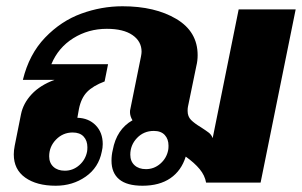

<svg xmlns="http://www.w3.org/2000/svg" viewBox="-20 -583 964 613"><path d="M924 -553 812 0H638Q634 -23 617.5 -43Q601 -63 573 -83Q559 -38 524 -14Q489 10 435 10Q385 10 360.5 -10.5Q336 -31 336 -70Q336 -88 340 -104Q352 -170 403 -199Q395 -212 395 -225Q395 -231 396 -234L430 -402Q432 -412 432 -418Q432 -451 403 -471Q374 -491 321 -491Q262 -491 214 -461Q166 -431 144 -378H325L314 -323Q277 -309 258 -289.5Q239 -270 232 -235L227 -207Q263 -206 285.5 -183Q308 -160 308 -123Q308 -111 305 -99Q295 -48 253.5 -19Q212 10 158 10Q97 10 60.5 -16Q24 -42 24 -90Q24 -103 27 -118L47 -218Q54 -253 81 -282Q108 -311 154 -328H53Q73 -410 124 -463Q175 -516 239.5 -539.5Q304 -563 371 -563Q475 -563 543 -522.5Q611 -482 611 -407Q611 -389 607 -373L580 -242Q579 -237 579 -229Q579 -211 590 -200Q601 -189 621 -177Q638 -166 646.5 -159.5Q655 -153 659 -142L742 -553ZM518 -118Q518 -139 506 -152Q494 -165 471 -165Q439 -165 417.5 -142.5Q396 -120 396 -89Q396 -68 409.5 -55.5Q423 -43 446 -43Q472 -43 492 -60.5Q512 -78 517 -104Q518 -109 518 -118ZM137 -84Q137 -63 150.5 -50.5Q164 -38 187 -38Q213 -38 233 -55.5Q253 -73 258 -99Q259 -104 259 -113Q259 -134 247 -147Q235 -160 212 -160Q181 -160 159 -137.5Q137 -115 137 -84Z"/></svg>

Font: Taviraj ExtraBold
Style: Italic
Weight: 800
Italic angle: -12°
Designer: Katatrad Team
Foundry: CadsonDemak
Version: Version 1.001